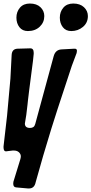

<svg xmlns="http://www.w3.org/2000/svg" viewBox="-20 -849 518 1088"><path d="M384 -673Q353 -673 336 -695Q319 -717 319 -749Q319 -782 339 -805.5Q359 -829 395 -829Q434 -829 456 -808Q478 -787 478 -758Q478 -720 450 -696.5Q422 -673 384 -673ZM138 -673Q107 -673 90 -695Q73 -717 73 -749Q73 -782 93 -805.5Q113 -829 149 -829Q188 -829 209.5 -808Q231 -787 231 -758Q231 -722 205 -697.5Q179 -673 138 -673ZM328 -569 401 -573H404Q416 -573 416 -561Q416 -557 414 -547V-548L387 -476L306 -230L271 -120Q223 35 182 184Q175 219 144 219H139L72 213Q55 212 55 192Q55 184 56 180V181L95 54Q98 44 98 37Q98 24 87.5 14Q77 4 58 4H52L19 8Q18 8 16 8L15 9Q0 9 0 -14V-19L20 -193L39 -403L46 -538Q48 -571 78 -573L149 -575H152Q171 -575 171 -550V-544L167 -505L145 -335Q144 -326 142 -310Q140 -294 138.5 -281Q137 -268 136 -257L129 -198L121 -149Q121 -124 150 -124Q174 -124 179 -145V-144L284 -530Q294 -567 328 -569Z"/></svg>

Font: Bangerz Fix
Style: Regular
Weight: 400
Designer: vernon adams
Foundry: Vernon Adams
Version: Version 2.10;December 28, 2023;FontCreator 13.0.0.2683 64-bi